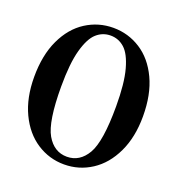

<svg xmlns="http://www.w3.org/2000/svg" viewBox="-103 -602 650 703"><g transform="rotate(20 222.0 -250.0)"><path d="M10 -248Q10 -333 38.5 -393.5Q67 -454 115.5 -485Q164 -516 222 -516Q280 -516 328.5 -485Q377 -454 405.5 -393.5Q434 -333 434 -248Q434 -167 405.5 -107Q377 -47 328.5 -15.5Q280 16 222 16Q164 16 115.5 -15.5Q67 -47 38.5 -107Q10 -167 10 -248ZM329 -249Q329 -339 314.5 -391.5Q300 -444 276.5 -465Q253 -486 222 -486Q191 -486 167.5 -465Q144 -444 129.5 -391.5Q115 -339 115 -249Q115 -112 143.5 -63Q172 -14 222 -14Q272 -14 300.5 -63Q329 -112 329 -249Z"/></g></svg>

Font: RL Madena Variable
Style: Regular
Weight: 400
Designer: I Kadek Wantara Putra
Foundry: Roughlines ID
Version: Version 1.000;Glyphs 3.1.2 (3151)